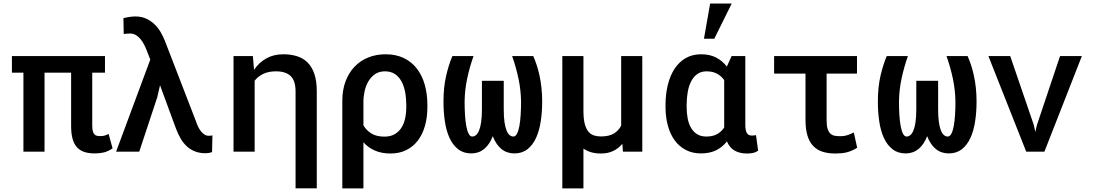

<svg xmlns="http://www.w3.org/2000/svg" viewBox="-20 -838 6041 1061"><path d="M560.1 -436.5H489.7V-144Q489.7 -124 493.2 -112.3Q496.6 -100.6 502.4 -94.7Q508.3 -88.9 516.8 -87.4Q525.4 -85.9 535.6 -85.9Q549.8 -85.9 560.8 -89.6Q571.8 -93.3 580.1 -98.1L602.1 -18.1Q575.2 0 551.5 4.9Q527.8 9.8 503.4 9.8Q471.7 9.8 447.3 2.2Q422.9 -5.4 406.2 -23.2Q389.6 -41 381.3 -70.1Q373 -99.1 373 -142.6V-436.5H226.1V0H109.4V-436.5H45.9V-528.3H560.1Z M749.5 0H621.6L810.5 -508.8L790 -561Q783.7 -577.6 774.9 -594.2Q766.1 -610.8 754.9 -623.8Q743.7 -636.7 729.7 -644.8Q715.8 -652.8 699.2 -652.8Q691.9 -652.8 681.9 -651.9Q671.9 -650.9 663.6 -650.4L662.1 -737.8Q668.5 -739.3 676.5 -741Q684.6 -742.7 693.4 -744.1Q702.1 -745.6 711.2 -746.3Q720.2 -747.1 728 -747.1Q763.7 -747.1 790.8 -733.6Q817.9 -720.2 837.4 -700.2Q856.9 -680.2 869.9 -656.7Q882.8 -633.3 890.6 -613.8L1063 -167.5Q1067.9 -151.9 1075 -137.5Q1082 -123 1090.8 -112.1Q1099.6 -101.1 1109.9 -94.5Q1120.1 -87.9 1131.8 -87.9Q1135.7 -87.9 1138.2 -87.9Q1140.6 -87.9 1142.6 -88.1Q1144.5 -88.4 1147 -88.9Q1149.4 -89.4 1153.8 -89.8L1151.9 2.4Q1144.5 5.4 1134.3 7.1Q1124 8.8 1116.7 8.8Q1083.5 8.8 1057.9 -1.2Q1032.2 -11.2 1012.5 -29.3Q992.7 -47.4 978 -72.8Q963.4 -98.1 952.1 -128.4L864.3 -366.7L849.1 -300.8Z M1377.4 -528.3 1383.8 -452.1Q1411.1 -492.7 1451.9 -515.4Q1492.7 -538.1 1545.4 -538.1Q1587.4 -538.1 1621.6 -527.3Q1655.8 -516.6 1679.9 -492.4Q1704.1 -468.3 1717.3 -429.2Q1730.5 -390.1 1730.5 -334V202.6H1613.3V-333Q1613.3 -392.1 1585.9 -418Q1558.6 -443.8 1505.4 -443.8Q1463.9 -443.8 1434.8 -429.9Q1405.8 -416 1387.2 -392.1V0H1270.5V-528.3Z M2341.8 -246.6Q2341.8 -190.4 2328.6 -143.3Q2315.4 -96.2 2289.6 -62Q2263.7 -27.8 2225.6 -8.8Q2187.5 10.3 2138.2 10.3Q2088.9 10.3 2051.8 -5.9Q2014.6 -22 1988.3 -51.8V203.1H1871.6V-280.8Q1871.6 -340.8 1889.6 -388.7Q1907.7 -436.5 1939.5 -469.7Q1971.2 -502.9 2015.1 -520.5Q2059.1 -538.1 2110.4 -538.1Q2168 -538.1 2211.2 -517.3Q2254.4 -496.6 2283.4 -459.2Q2312.5 -421.9 2327.1 -370.1Q2341.8 -318.4 2341.8 -256.8ZM2225.1 -256.8Q2225.1 -294.9 2218.8 -328.9Q2212.4 -362.8 2198.5 -388.4Q2184.6 -414.1 2162.1 -429Q2139.6 -443.8 2107.4 -443.8Q2075.7 -443.8 2053.2 -428.7Q2030.8 -413.6 2016.4 -389.6Q2002 -365.7 1995.1 -335.4Q1988.3 -305.2 1988.3 -275.4L1987.8 -274.9H1988.3V-145Q2004.9 -117.2 2032.7 -100.1Q2060.5 -83 2104.5 -83Q2136.7 -83 2159.7 -95.7Q2182.6 -108.4 2197.3 -130.6Q2211.9 -152.8 2218.5 -182.6Q2225.1 -212.4 2225.1 -246.6Z M2596.7 -528.3Q2575.2 -467.3 2561.8 -404.5Q2548.3 -341.8 2547.4 -276.4Q2547.4 -238.3 2549.6 -203.4Q2551.8 -168.5 2556.6 -141.8Q2561.5 -115.2 2569.6 -99.4Q2577.6 -83.5 2589.4 -83.5Q2600.6 -83.5 2610.4 -91.6Q2620.1 -99.6 2627.4 -117.4Q2634.8 -135.3 2638.9 -163.8Q2643.1 -192.4 2643.1 -233.9V-391.6H2763.7V-233.9Q2763.7 -192.4 2767.8 -163.8Q2772 -135.3 2779.1 -117.4Q2786.1 -99.6 2795.9 -91.6Q2805.7 -83.5 2816.9 -83.5Q2828.6 -83.5 2836.9 -99.1Q2845.2 -114.7 2850.1 -141.4Q2855 -168 2857.2 -202.9Q2859.4 -237.8 2859.4 -276.4Q2858.4 -341.8 2845 -404.5Q2831.5 -467.3 2810.1 -528.3H2926.8Q2936.5 -505.9 2945.6 -478.8Q2954.6 -451.7 2961.4 -420.2Q2968.3 -388.7 2972.2 -352.5Q2976.1 -316.4 2976.1 -276.4Q2976.1 -218.3 2968 -166.3Q2960 -114.3 2941.9 -75.2Q2923.8 -36.1 2894.5 -13.2Q2865.2 9.8 2822.3 9.8Q2781.2 9.8 2751.2 -14.4Q2721.2 -38.6 2703.1 -85.4Q2685.1 -38.6 2655 -14.4Q2625 9.8 2584.5 9.8Q2541.5 9.8 2512 -13.2Q2482.4 -36.1 2464.4 -75.2Q2446.3 -114.3 2438.5 -166.3Q2430.7 -218.3 2430.7 -276.4Q2430.7 -356.9 2445.6 -420.2Q2460.4 -483.4 2480 -528.3Z M3204.1 -528.3V-225.6Q3204.1 -181.2 3211.4 -153.6Q3218.8 -126 3231.7 -110.6Q3244.6 -95.2 3262.2 -89.6Q3279.8 -84 3300.8 -84Q3345.2 -84 3371.8 -99.9Q3398.4 -115.7 3412.6 -144V-528.3H3529.3V0H3422.4L3418.9 -43Q3397.5 -17.6 3368.4 -3.7Q3339.4 10.3 3301.3 10.3Q3241.7 10.3 3204.1 -17.1V203.1H3087.4V-528.3Z M4098.6 -528.3V-147Q4098.6 -129.4 4101.3 -118.2Q4104 -106.9 4108.9 -100.3Q4113.8 -93.8 4120.4 -91.3Q4127 -88.9 4134.8 -88.9Q4147.9 -88.9 4157.7 -91.3L4169.4 -4.9Q4153.8 4.9 4138.9 7.6Q4124 10.3 4107.4 10.3Q4067.9 10.3 4039.8 -5.6Q4011.7 -21.5 3997.1 -56.6Q3972.2 -24.4 3936.8 -7.3Q3901.4 9.8 3853.5 9.8Q3806.6 9.8 3770 -9.3Q3733.4 -28.3 3708.5 -62.3Q3683.6 -96.2 3670.7 -143.3Q3657.7 -190.4 3657.7 -246.6V-256.8Q3657.7 -318.4 3670.7 -370.1Q3683.6 -421.9 3708.5 -459.2Q3733.4 -496.6 3770 -517.3Q3806.6 -538.1 3854.5 -538.1Q3901.9 -538.1 3936.8 -520.3Q3971.7 -502.4 3996.6 -470.2L4022.9 -528.3ZM3774.4 -246.6Q3774.4 -212.4 3780.3 -182.6Q3786.1 -152.8 3799.1 -130.9Q3812 -108.9 3832.8 -96.2Q3853.5 -83.5 3883.3 -83.5Q3918.9 -83.5 3942.9 -96.9Q3966.8 -110.4 3981.9 -133.3V-147V-395.5Q3966.3 -417.5 3942.4 -430.7Q3918.5 -443.8 3884.3 -443.8Q3854.5 -443.8 3833.5 -429Q3812.5 -414.1 3799.3 -388.4Q3786.1 -362.8 3780.3 -328.9Q3774.4 -294.9 3774.4 -256.8ZM3904.3 -818.4H4023.4L3927.2 -624H3870.1Z M4715.8 -431.2H4547.9V-172.9Q4547.9 -142.1 4553.7 -124.8Q4559.6 -107.4 4569.8 -98.6Q4580.1 -89.8 4593.8 -87.6Q4607.4 -85.4 4623 -85.4Q4646.5 -85.4 4664.8 -91.8Q4683.1 -98.1 4698.2 -106L4716.8 -21.5Q4701.2 -11.7 4686.3 -5.4Q4671.4 1 4656.7 4.4Q4642.1 7.8 4627 9Q4611.8 10.3 4595.7 10.3Q4556.6 10.3 4526.1 0.7Q4495.6 -8.8 4474.4 -30.8Q4453.1 -52.7 4442.1 -88.4Q4431.2 -124 4431.2 -176.3V-431.2H4257.8V-528.3H4715.8Z M4997.1 -528.3Q4975.6 -467.3 4962.2 -404.5Q4948.7 -341.8 4947.8 -276.4Q4947.8 -238.3 4950 -203.4Q4952.1 -168.5 4957 -141.8Q4961.9 -115.2 4970 -99.4Q4978 -83.5 4989.7 -83.5Q5001 -83.5 5010.7 -91.6Q5020.5 -99.6 5027.8 -117.4Q5035.2 -135.3 5039.3 -163.8Q5043.5 -192.4 5043.5 -233.9V-391.6H5164.1V-233.9Q5164.1 -192.4 5168.2 -163.8Q5172.4 -135.3 5179.4 -117.4Q5186.5 -99.6 5196.3 -91.6Q5206.1 -83.5 5217.3 -83.5Q5229 -83.5 5237.3 -99.1Q5245.6 -114.7 5250.5 -141.4Q5255.4 -168 5257.6 -202.9Q5259.8 -237.8 5259.8 -276.4Q5258.8 -341.8 5245.4 -404.5Q5231.9 -467.3 5210.4 -528.3H5327.1Q5336.9 -505.9 5345.9 -478.8Q5355 -451.7 5361.8 -420.2Q5368.7 -388.7 5372.6 -352.5Q5376.5 -316.4 5376.5 -276.4Q5376.5 -218.3 5368.4 -166.3Q5360.4 -114.3 5342.3 -75.2Q5324.2 -36.1 5294.9 -13.2Q5265.6 9.8 5222.7 9.8Q5181.6 9.8 5151.6 -14.4Q5121.6 -38.6 5103.5 -85.4Q5085.4 -38.6 5055.4 -14.4Q5025.4 9.8 4984.9 9.8Q4941.9 9.8 4912.4 -13.2Q4882.8 -36.1 4864.7 -75.2Q4846.7 -114.3 4838.9 -166.3Q4831.1 -218.3 4831.1 -276.4Q4831.1 -356.9 4845.9 -420.2Q4860.8 -483.4 4880.4 -528.3Z M5692.9 -147.5 5701.2 -108.4 5710 -147 5837.9 -528.3H5958.5L5751.5 0H5650.9L5441.9 -528.3H5562.5Z"/></svg>

Font: Roboto Mono
Style: Regular
Weight: 500
Designer: Google
Version: Version 2.000986; 2015; ttfautohint (v1.3)